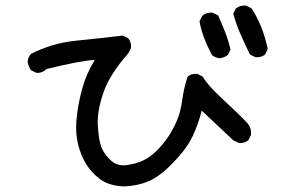

<svg xmlns="http://www.w3.org/2000/svg" viewBox="-20 -663 1040 695"><path d="M430.7 11.7Q397.5 11.7 368.2 0Q338.9 -11.7 310.5 -43.9Q282.2 -76.2 267.1 -124.5Q252 -172.9 256.8 -228.5Q261.7 -284.2 276.9 -339.8Q292 -395.5 323.2 -446.3Q266.6 -442.4 148.4 -413.1Q132.8 -397.5 111.3 -399.4L91.8 -409.2Q82 -422.9 80.1 -440.4Q82 -456.1 91.8 -467.8Q168 -506.8 254.4 -515.6Q340.8 -524.4 424.8 -534.2L444.3 -524.4Q456.1 -510.7 454.1 -489.3L444.3 -469.7Q377.9 -395.5 354.5 -328.1Q331.1 -260.7 334 -210Q336.9 -159.2 345.7 -133.8Q354.5 -108.4 378.9 -84.5Q403.3 -60.5 438.5 -65.4Q473.6 -70.3 499 -82.5Q524.4 -94.7 546.9 -117.2Q569.3 -139.6 586.9 -165Q604.5 -190.4 619.1 -223.6Q633.8 -256.8 639.6 -300.8Q645.5 -344.7 659.2 -385.7Q672.9 -397.5 694.3 -395.5L713.9 -385.7Q729.5 -356.4 786.6 -303.7Q843.8 -251 875 -217.8Q890.6 -200.2 888.7 -174.8L878.9 -155.3Q865.2 -143.6 843.8 -145.5L824.2 -155.3L710 -262.7Q698.2 -213.9 676.8 -168.9Q655.3 -124 606.4 -73.7Q557.6 -23.4 517.6 -6.8Q477.5 9.8 430.7 11.7ZM775.4 -452.1Q758.8 -454.1 747.1 -463.9Q731.4 -493.2 719.7 -523.4Q708 -553.7 702.1 -585.9L711.9 -605.5Q727.5 -619.1 749 -617.2L769.5 -607.4Q783.2 -577.1 794.9 -546.9Q806.6 -516.6 814.5 -483.4L804.7 -463.9Q791 -454.1 775.4 -452.1ZM904.3 -456.1 884.8 -465.8Q867.2 -501 851.6 -537.1Q835.9 -573.2 824.2 -613.3L834 -632.8Q849.6 -644.5 871.1 -642.6L890.6 -632.8Q912.1 -599.6 926.8 -562Q941.4 -524.4 949.2 -485.4L939.5 -465.8Q925.8 -454.1 904.3 -456.1Z"/></svg>

Font: NaikaiFont
Style: Regular-Lite
Weight: 400
Version: Version 1.67